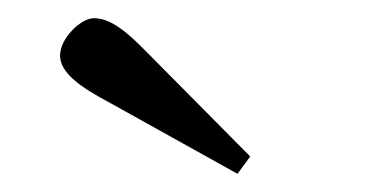

<svg xmlns="http://www.w3.org/2000/svg" viewBox="-20 -700 416 211"><path d="M46 -639C46 -619 71 -603 99 -588L241 -509L255 -528L143 -641C115 -670 99 -680 83 -680C69 -680 46 -658 46 -639Z"/></svg>

Font: erewhon
Style: Regular
Weight: 400
Version: Version 1.0.0